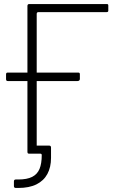

<svg xmlns="http://www.w3.org/2000/svg" viewBox="-20 -762 580 952"><path d="M59 170Q49 170 49 161V138Q49 128 58 128H70Q114 128 139.5 115Q165 102 176 75.5Q187 49 187 7Q187 0 180 0H136L152 -47Q152 -40 159 -40H224Q233 -40 233 -30V21Q233 67 215 100.5Q197 134 161 152Q125 170 70 170ZM116 -732Q116 -742 125 -742H510Q517 -742 517 -735V-709Q517 -702 509 -702H171Q162 -702 162 -693V-7Q162 0 155 0H125Q120 0 118 -2Q116 -4 116 -10ZM376 -394V-371Q376 -360 363 -360H20Q14 -360 12 -362.5Q10 -365 10 -370V-393Q10 -402 17 -402H369Q376 -402 376 -394Z"/></svg>

Font: Libre Franklin Thin
Style: Regular
Weight: 100
Designer: Pablo Impallari, Rodrigo Fuenzalida, Nhung Nguyen
Foundry: Impallari Type
Version: Version 3.000